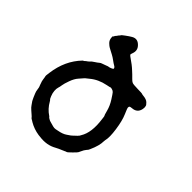

<svg xmlns="http://www.w3.org/2000/svg" viewBox="-175 -733 897 897"><g transform="rotate(45 273.5 -284.5)"><path d="M198 -599Q224 -614 246 -589Q262 -571 253 -547Q249 -537 250.5 -534Q252 -531 266 -521.5Q280 -512 287.5 -506Q295 -500 298.5 -497Q302 -494 308.5 -488Q315 -482 321.5 -476Q328 -470 336.5 -461Q345 -452 352 -449Q359 -446 388.5 -445.5Q418 -445 418 -444Q418 -443 426 -442Q451 -440 460.5 -430Q470 -420 470 -418.5Q470 -417 471.5 -412Q473 -407 471 -396Q465 -365 432 -363Q421 -362 419 -359.5Q417 -357 417 -352Q417 -347 429.5 -318.5Q442 -290 449 -241Q456 -192 450 -170Q449 -166 449 -161Q449 -132 430 -90Q426 -81 424.5 -80Q423 -79 421 -76Q419 -73 415.5 -68.5Q412 -64 409.5 -58Q407 -52 404.5 -48Q402 -44 401.5 -41.5Q401 -39 383 -21Q365 -3 361.5 -2.5Q358 -2 352.5 1Q347 4 336.5 8Q326 12 311 20Q273 42 223 35Q218 34 213 34Q179 29 150 12Q146 9 143 7.5Q140 6 137.5 4.5Q135 3 133.5 1.5Q132 0 132 -0.5Q132 -1 129.5 -3.5Q127 -6 123 -9.5Q119 -13 107.5 -23Q96 -33 91 -41Q86 -49 83 -52.5Q80 -56 77 -62.5Q74 -69 72 -73Q70 -77 69 -80Q68 -83 64 -92Q60 -101 58.5 -113.5Q57 -126 55 -129.5Q53 -133 52 -137Q51 -141 50 -143Q45 -155 44 -165.5Q43 -176 42 -179Q39 -184 43 -207Q55 -298 112 -357Q115 -360 116 -359.5Q117 -359 121 -363Q125 -367 125.5 -367Q126 -367 129 -369.5Q132 -372 132 -371.5Q132 -371 135.5 -374.5Q139 -378 142.5 -381Q146 -384 146.5 -385Q147 -386 158 -393Q169 -400 174.5 -405Q180 -410 187.5 -412Q195 -414 205.5 -418.5Q216 -423 220 -423Q224 -423 233 -427Q242 -431 242 -433Q242 -440 233 -445Q224 -450 212 -459Q200 -468 188.5 -474Q177 -480 170.5 -483.5Q164 -487 158.5 -490Q153 -493 143.5 -502Q134 -511 132 -524Q130 -537 132.5 -537.5Q135 -538 136.5 -542.5Q138 -547 139 -547Q140 -547 141.5 -549.5Q143 -552 145.5 -555Q148 -558 148 -558.5Q148 -559 148.5 -559.5Q149 -560 152 -563Q155 -566 155 -567.5Q155 -569 170.5 -580.5Q186 -592 198 -599ZM273 -356Q227 -347 195 -320Q191 -316 185 -312Q179 -308 174.5 -302.5Q170 -297 157.5 -283Q145 -269 136 -244Q127 -219 125.5 -207.5Q124 -196 121 -187Q118 -178 119 -164Q120 -150 126 -135.5Q132 -121 133.5 -121Q135 -121 139 -114Q157 -82 185 -64Q189 -61 189 -60Q189 -59 195.5 -55Q202 -51 204 -50.5Q206 -50 209.5 -49Q213 -48 218 -46.5Q223 -45 232.5 -42.5Q242 -40 249.5 -41.5Q257 -43 262 -44Q290 -49 305 -60Q320 -71 321 -71Q321 -71 329.5 -78.5Q338 -86 340.5 -89Q343 -92 344 -92L348 -97Q349 -96 354 -106Q381 -149 370 -228Q368 -248 366.5 -248Q365 -248 358.5 -273Q352 -298 336.5 -322.5Q321 -347 316 -352.5Q311 -358 302.5 -360Q294 -362 293.5 -361Q293 -360 273 -356Z"/></g></svg>

Font: TT2020 Style E
Style: Regular
Weight: 400
Version: Version 00.2